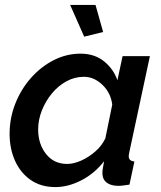

<svg xmlns="http://www.w3.org/2000/svg" viewBox="-20 -750 655 780"><path d="M205 10Q146 10 104.5 -19Q63 -48 41 -97Q19 -146 19 -206Q19 -270 42 -328.5Q65 -387 105.5 -433Q146 -479 198 -505.5Q250 -532 307 -532Q364 -532 402.5 -501Q441 -470 457 -424L478 -522H589L505 -130Q504 -125 503.5 -121.5Q503 -118 503 -115Q503 -96 526 -94L506 0Q492 2 481 3.5Q470 5 461 5Q430 5 413 -8.5Q396 -22 396 -47Q396 -62 403 -95Q364 -45 310.5 -17.5Q257 10 205 10ZM253 -84Q279 -84 309.5 -97.5Q340 -111 367 -134.5Q394 -158 408 -188L436 -325Q430 -373 396 -405.5Q362 -438 321 -438Q283 -438 249.5 -419.5Q216 -401 190.5 -370Q165 -339 150 -301Q135 -263 135 -224Q135 -165 167 -124.5Q199 -84 253 -84ZM265 -730H368L399 -620L322 -601Z"/></svg>

Font: Raleway SemiBold
Style: Italic
Weight: 600
Italic angle: -12°
Designer: Matt McInerney, Pablo Impallari, Rodrigo Fuenzalida
Foundry: Matt McInerney, Pablo Impallari, Rodrigo Fuenzalida
Version: Version 4.026